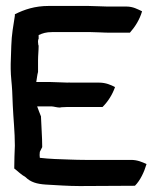

<svg xmlns="http://www.w3.org/2000/svg" viewBox="-20 -632 527 646"><path d="M16 -400C16 -376 20 -349 21 -326L23 -277C25 -232 30 -188 30 -142C29 -117 28 -92 28 -69V-65C39 -57 50 -45 66 -36C83 -19 104 -13 134 -11C171 -9 210 -6 248 -6L434 -7C452 -25 465 -53 473 -80C458 -87 442 -94 421 -94H266C232 -94 197 -96 164 -97C147 -98 129 -99 114 -101C113 -106 113 -114 114 -121L122 -137V-139C122 -173 119 -204 118 -237V-240C114 -251 109 -262 105 -274H154C160 -274 172 -270 183 -270L184 -271C197 -272 209 -272 222 -272H325C343 -290 358 -313 367 -339C354 -346 336 -354 314 -354H217C215 -354 213 -355 209 -354C191 -354 171 -356 151 -356H102C104 -366 105 -380 108 -390V-429C108 -446 110 -462 110 -479L109 -480C108 -492 107 -491 109 -500L110 -501V-514C123 -520 135 -524 155 -524H286C306 -524 328 -522 350 -522H417C434 -541 450 -566 458 -594C443 -601 428 -610 405 -610H341C322 -610 299 -612 277 -612H144C97 -612 62 -600 30 -584V-579C25 -547 19 -515 18 -478C18 -458 16 -437 16 -417Z"/></svg>

Font: SolarCharger
Style: 750
Weight: 700
Designer: Mew Too
Foundry: Cannot Into Space Fonts/KineticPlasma Fonts
Version: Version 1.100